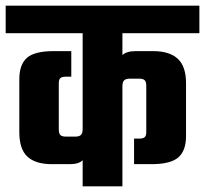

<svg xmlns="http://www.w3.org/2000/svg" viewBox="-40 -656 722 676"><path d="M662 -539H391V-462Q405 -476 438 -476H499Q557 -476 586 -449Q615 -422 615 -363V-177Q615 -125 587.5 -101.5Q560 -78 493 -78H432V-168H450Q464 -168 469.5 -173Q475 -178 475 -191V-353Q475 -368 469.5 -373.5Q464 -379 450 -379H417Q403 -379 397 -373Q391 -367 391 -352V0H251V-92Q238 -78 205 -78H143Q85 -78 56.5 -104.5Q28 -131 28 -191V-377Q28 -429 55 -452.5Q82 -476 149 -476H211V-386H193Q178 -386 172.5 -381Q167 -376 167 -363V-201Q167 -186 172.5 -180.5Q178 -175 193 -175H225Q239 -175 245 -181Q251 -187 251 -202V-539H-20V-636H662Z"/></svg>

Font: Teko SemiBold
Style: Regular
Weight: 600
Designer: Manushi Parikh, Jonny Pinhorn
Foundry: Indian Type Foundry
Version: Version 1.106;PS 1.0;hotconv 1.0.78;makeotf.lib2.5.61930; tt